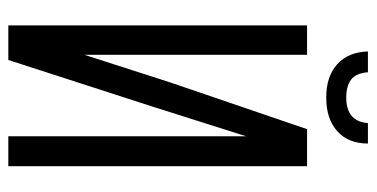

<svg xmlns="http://www.w3.org/2000/svg" viewBox="-236 -646 883 450"><g transform="rotate(90 205.0 -421.5)"><path d="M269 -842.8H316.9Q316.9 -796.9 288.1 -771Q259.3 -745.1 209 -745.1Q159.2 -745.1 130.9 -771Q102.5 -796.9 101.1 -842.8H149.9Q151.9 -814.9 167 -803.5Q182.1 -792 209 -792Q265.1 -792 269 -842.8ZM299.8 -557.1 230 -336.9 121.1 0H40V-700.2H108.9V-178.2L173.8 -379.9L283.2 -700.2H370.1V0H299.8Z"/></g></svg>

Font: Bebas Neue Regular
Style: Regular
Weight: 400
Designer: Ryoichi Tsunekawa
Foundry: Ryoichi Tsunekawa
Version: Version 001.003